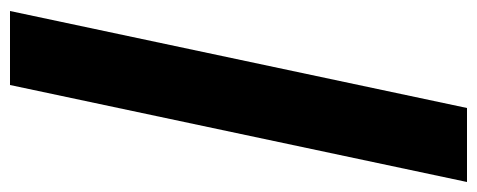

<svg xmlns="http://www.w3.org/2000/svg" viewBox="-311 -435 954 384"><g transform="rotate(-90 166.0 -243.0)"><path d="M-6 214 188 -700H336L142 214Z"/></g></svg>

Font: Rosa Sans Black
Style: Italic
Weight: 900
Italic angle: -12°
Designer: Pentagram / MCKL
Foundry: Pentagram / MCKL
Version: Version 1.005;September 16, 2019;FontCreator 11.5.0.2425 64-